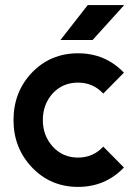

<svg xmlns="http://www.w3.org/2000/svg" viewBox="-20 -721 527 753"><path d="M217 -564H343L467 -701H324ZM286 -512Q178 -512 105 -436Q33 -360 33 -250Q33 -141 105 -65Q178 12 286 12Q393 12 466 -64L385 -146Q345 -103 286 -103Q226 -103 187 -146Q148 -189 148 -250Q148 -312 187 -355Q226 -397 286 -397Q345 -397 385 -354L466 -436Q393 -512 286 -512Z"/></svg>

Font: Unageo
Style: SemiBold
Weight: 600
Designer: Richard Sepsi
Foundry: Richard Sepsi
Version: Version 2.000